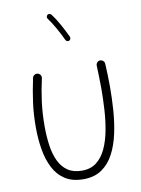

<svg xmlns="http://www.w3.org/2000/svg" viewBox="-110 -1104 878 1197"><g transform="rotate(-10 329.5 -506.0)"><path d="M151.9 -678.2Q163.1 -675.8 169.2 -666.3Q175.3 -656.7 172.9 -645.5Q156.2 -571.8 147 -500.2Q137.7 -428.7 137.7 -347.2Q137.7 -282.7 145.8 -226.1Q153.8 -169.4 174.1 -126.5Q194.3 -83.5 230 -59.1Q265.6 -34.7 320.3 -34.7Q375 -34.7 411.9 -63.2Q448.7 -91.8 471.7 -140.9Q494.6 -189.9 506.6 -252.7Q518.6 -315.4 522.7 -384.5Q526.9 -453.6 526.9 -521.5Q526.9 -554.7 525.6 -593.8Q524.4 -632.8 523.4 -663.1Q522.9 -674.3 530.3 -682.9Q537.6 -691.4 548.8 -691.9Q560.1 -691.9 568.6 -684.6Q577.1 -677.2 577.6 -666Q579.1 -635.3 580.6 -595.7Q582 -556.2 582 -521.5Q582 -447.8 576.7 -371.6Q571.3 -295.4 556.2 -225.3Q541 -155.3 512 -100.1Q482.9 -44.9 436 -12.7Q389.2 19.5 320.3 19.5Q250 19.5 203.9 -10.5Q157.7 -40.5 131.1 -92.8Q104.5 -145 93.5 -211.7Q82.5 -278.3 82.5 -351.6Q82.5 -433.1 92.5 -506.8Q102.5 -580.6 119.1 -657.2Q121.6 -668.5 131.3 -674.6Q141.1 -680.7 151.9 -678.2ZM275.9 -1028.8Q281.2 -1033.2 288.6 -1032.2Q295.9 -1031.2 300.3 -1025.9Q323.2 -996.6 347.9 -952.1Q372.6 -907.7 390.1 -869.6Q392.6 -863.3 390.1 -856.2Q387.7 -849.1 381.3 -846.7Q375 -843.8 368.2 -846.4Q361.3 -849.1 358.4 -855.5Q341.8 -892.1 317.4 -935.3Q293 -978.5 272.9 -1004.4Q268.6 -1009.8 269.8 -1017.1Q271 -1024.4 275.9 -1028.8Z"/></g></svg>

Font: Mikhak Light
Style: Regular
Weight: 300
Designer: Amin Abedi
Version: Version 3.3